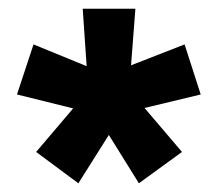

<svg xmlns="http://www.w3.org/2000/svg" viewBox="-20 -746 500 441"><path d="M63 -397 148 -497 19 -529 57 -644 179 -594 170 -726H291L281 -596L404 -644L441 -529L312 -498L398 -397L299 -325L230 -436L160 -325Z"/></svg>

Font: Muli Black
Style: Regular
Weight: 900
Designer: Vernon Adams
Foundry: Vernon Adams
Version: Version 2.001